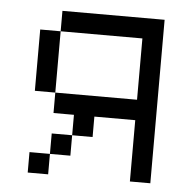

<svg xmlns="http://www.w3.org/2000/svg" viewBox="-43 -543 585 585"><g transform="rotate(5 250.0 -250.0)"><path d="M125 -62.5H62.5V0H125ZM125 -62.5H187.5V-125H125ZM375 -187.5V0H437.5Q437.5 0 437.5 -500H125V-437.5H62.5V-250H125V-187.5H187.5V-125H250V-187.5ZM125 -250V-437.5H375V-250Z"/></g></svg>

Font: Unifont
Style: Regular
Weight: 500
Version: Version 13.0.05